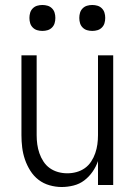

<svg xmlns="http://www.w3.org/2000/svg" viewBox="-20 -742 540 770"><path d="M227 8Q203 8 178.5 1Q154 -6 134.5 -21Q115 -36 101.5 -57.5Q88 -79 80 -102.5Q72 -126 69 -150.5Q66 -175 66 -200V-520H127V-200Q127 -181 129.5 -163Q132 -145 138 -127.5Q144 -110 154.5 -94Q165 -78 180 -67.5Q195 -57 213 -52Q231 -47 250 -47Q269 -47 287 -52Q305 -57 320 -67.5Q335 -78 345.5 -94Q356 -110 362 -127.5Q368 -145 370.5 -163Q373 -181 373 -200V-520H434V0H373V-96Q365 -73 351 -53Q337 -33 318 -18.5Q299 -4 275 2Q251 8 227 8ZM350 -618Q339 -618 329 -621Q319 -624 311.5 -631.5Q304 -639 301 -649Q298 -659 298 -670Q298 -681 301 -691Q304 -701 311.5 -708.5Q319 -716 329 -719Q339 -722 350 -722Q361 -722 371 -719Q381 -716 388.5 -708.5Q396 -701 399 -691Q402 -681 402 -670Q402 -659 399 -649Q396 -639 388.5 -631.5Q381 -624 371 -621Q361 -618 350 -618ZM150 -618Q139 -618 129 -621Q119 -624 111.5 -631.5Q104 -639 101 -649Q98 -659 98 -670Q98 -681 101 -691Q104 -701 111.5 -708.5Q119 -716 129 -719Q139 -722 150 -722Q161 -722 171 -719Q181 -716 188.5 -708.5Q196 -701 199 -691Q202 -681 202 -670Q202 -659 199 -649Q196 -639 188.5 -631.5Q181 -624 171 -621Q161 -618 150 -618Z"/></svg>

Font: Iosevka Curly Light
Style: Regular
Weight: 300
Monospace: yes
Designer: Belleve Invis
Foundry: Belleve Invis
Version: Version 22.1.2; ttfautohint (v1.8.4)